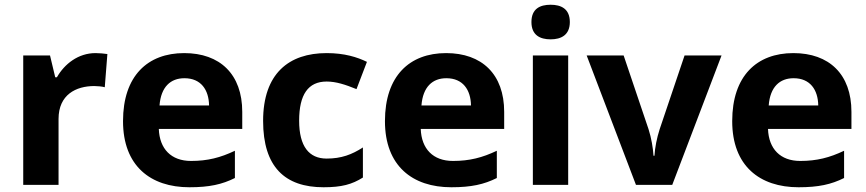

<svg xmlns="http://www.w3.org/2000/svg" viewBox="-20 -780 3655 810"><path d="M383 -556C310 -556 252 -510 220 -454H213L191 -546H78V0H227V-278C227 -381 301 -417 378 -417C391 -417 412 -415 422 -412L433 -552C421 -554 398 -556 383 -556Z M757 -556C603 -556 499 -460 499 -269C499 -80 615 10 779 10C863 10 917 -2 971 -29V-144C910 -115 856 -101 786 -101C702 -101 653 -152 650 -236H1002V-308C1002 -467 908 -556 757 -556ZM758 -450C828 -450 861 -401 862 -335H653C659 -414 700 -450 758 -450Z M1345 10C1421 10 1465 -2 1511 -31V-158C1465 -128 1420 -111 1358 -111C1284 -111 1242 -162 1242 -271C1242 -381 1280 -436 1358 -436C1398 -436 1437 -423 1484 -404L1528 -519C1487 -539 1433 -556 1358 -556C1199 -556 1090 -470 1090 -270C1090 -76 1182 10 1345 10Z M1862 -556C1708 -556 1604 -460 1604 -269C1604 -80 1720 10 1884 10C1968 10 2022 -2 2076 -29V-144C2015 -115 1961 -101 1891 -101C1807 -101 1758 -152 1755 -236H2107V-308C2107 -467 2013 -556 1862 -556ZM1863 -450C1933 -450 1966 -401 1967 -335H1758C1764 -414 1805 -450 1863 -450Z M2303 -760C2258 -760 2222 -743 2222 -687C2222 -632 2258 -614 2303 -614C2347 -614 2384 -632 2384 -687C2384 -743 2347 -760 2303 -760ZM2377 -546H2228V0H2377Z M2663 0H2816L3024 -546H2868L2763 -235C2751 -198 2743 -157 2741 -123H2737C2735 -155 2728 -198 2716 -235L2611 -546H2455Z M3327 -556C3173 -556 3069 -460 3069 -269C3069 -80 3185 10 3349 10C3433 10 3487 -2 3541 -29V-144C3480 -115 3426 -101 3356 -101C3272 -101 3223 -152 3220 -236H3572V-308C3572 -467 3478 -556 3327 -556ZM3328 -450C3398 -450 3431 -401 3432 -335H3223C3229 -414 3270 -450 3328 -450Z"/></svg>

Font: Noto Sans Adlam
Style: Bold
Weight: 700
Designer: Mark Jamra, Neil Patel
Foundry: JamraPatel LLC
Version: Version 3.001